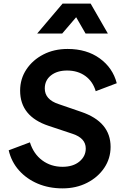

<svg xmlns="http://www.w3.org/2000/svg" viewBox="-20 -1027 689 1059"><path d="M325 12Q250 12 188.5 -14Q127 -40 85 -87Q43 -134 28 -198L145 -242Q165 -178 213 -142.5Q261 -107 325 -107Q383 -107 418 -136Q453 -165 453 -208Q453 -265 380 -289L248 -333Q91 -385 91 -527Q91 -592 125.5 -644Q160 -696 219 -726.5Q278 -757 353 -757Q458 -757 530 -705Q602 -653 624 -568L508 -524Q492 -578 450.5 -608Q409 -638 350 -638Q295 -638 261 -611Q227 -584 227 -539Q227 -478 303 -453L428 -410Q590 -355 590 -217Q590 -153 555 -101Q520 -49 460 -18.5Q400 12 325 12ZM185 -842 325 -1007H480L575 -842H452L400 -932L323 -842Z"/></svg>

Font: Plus Jakarta Sans
Style: Bold Italic
Weight: 700
Italic angle: -8°
Designer: Gumpita Rahayu
Foundry: Tokotype
Version: Version 2.071; ttfautohint (v1.8.4.7-5d5b);gftools[0.9.29]